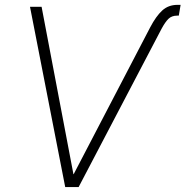

<svg xmlns="http://www.w3.org/2000/svg" viewBox="-20 -755 749 775"><path d="M585.9 -644Q609.9 -689.9 634.8 -712.6Q659.7 -735.4 696.3 -735.4H709L701.7 -691.9H695.3Q673.3 -691.9 660.2 -679.2Q647 -666.5 632.3 -639.2L297.4 0H243.2L101.1 -727.5H147.9L276.4 -51.8H277.3Z"/></svg>

Font: Inter 18pt ExtraLight
Style: Italic
Weight: 250
Italic angle: -9.3988°
Designer: Rasmus Andersson
Foundry: rsms
Version: Version 4.001;git-66647c0bb